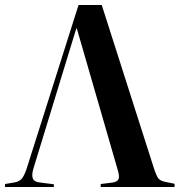

<svg xmlns="http://www.w3.org/2000/svg" viewBox="-23 -750 720 770"><path d="M-3 0V-12L33 -18Q53 -21 63.5 -32.5Q74 -44 84 -74L292 -730H385L595 -73Q605 -43 613 -33.5Q621 -24 643 -20L677 -13V0H381V-12L429 -18Q448 -21 452.5 -32Q457 -43 449 -69L285 -636H283L111 -74Q103 -47 109 -33.5Q115 -20 138 -18L193 -11V0Z"/></svg>

Font: Literata 72pt SemiBold
Style: Regular
Weight: 600
Designer: Latin by Veronika Burian and Jose Scaglione. Greek by Irene Vlachou. Cyrillic by Vera Evstafieva.
Foundry: TypeTogether
Version: Version 3.002